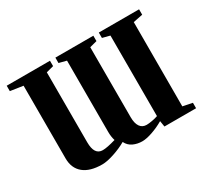

<svg xmlns="http://www.w3.org/2000/svg" viewBox="-131 -873 1201 1101"><g transform="rotate(-30 470.0 -322.5)"><path d="M672.4 -39.1Q635.7 -17.6 595.5 -3.7Q555.2 10.3 527.3 10.3Q495.1 10.3 467.8 -2.4Q440.4 -15.1 426.8 -43Q389.6 -21.5 341.8 -5.6Q293.9 10.3 262.2 10.3Q181.6 10.3 138.9 -24.9Q96.2 -60.1 96.2 -125V-606.4L12.2 -619.1V-654.8H298.8V-619.1L250 -606.4V-143.1Q250 -59.1 305.2 -59.1Q334 -59.1 392.1 -76.2Q383.8 -102.5 383.8 -134.3V-606.4L334.5 -619.1V-654.8H585.9V-619.1L537.6 -606.4V-143.1Q537.6 -102.5 552.5 -80.8Q567.4 -59.1 595.7 -59.1Q609.9 -59.1 632.8 -63.2Q655.8 -67.4 671.4 -73.2V-606.4L622.1 -619.1V-654.8H888.7V-619.1L825.7 -606.4L825.2 -48.8L888.2 -36.1V0H678.7Z"/></g></svg>

Font: Tinos
Style: Bold
Weight: 700
Designer: Steve Matteson
Foundry: Monotype Imaging Inc.
Version: Version 1.23